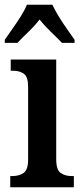

<svg xmlns="http://www.w3.org/2000/svg" viewBox="-27 -786 344 806"><path d="M16 0V-47H26Q53 -47 72 -60Q91 -73 91 -116V-422Q91 -464 73 -476.5Q55 -489 29 -489H18V-536H209V-118Q209 -73 227.5 -60Q246 -47 273 -47H283V0ZM-7 -619Q6 -638 24.5 -664Q43 -690 60 -717Q77 -744 86 -766H193Q203 -744 219.5 -717Q236 -690 254.5 -664Q273 -638 286 -619V-606H233Q213 -627 186 -653Q159 -679 139 -704Q120 -679 93 -653Q66 -627 46 -606H-7Z"/></svg>

Font: Noto Serif Condensed SemiBold
Style: Regular
Weight: 600
Width: 3
Designer: Monotype Design Team
Foundry: Monotype Imaging Inc.
Version: Version 2.013